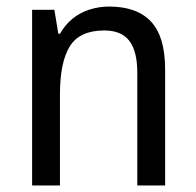

<svg xmlns="http://www.w3.org/2000/svg" viewBox="-20 -566 599 586"><path d="M313 -546Q398 -546 441 -500Q484 -454 484 -354V0H399V-345Q399 -409 375 -441Q351 -473 298 -473Q223 -473 193 -424.5Q163 -376 163 -278V0H78V-536H146L158 -463H163Q179 -491 202 -509.5Q225 -528 254 -537Q283 -546 313 -546Z"/></svg>

Font: Noto Sans SemiCondensed
Style: Regular
Weight: 400
Width: 4
Version: Version 2.013